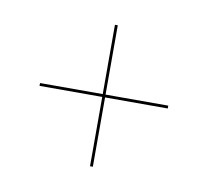

<svg xmlns="http://www.w3.org/2000/svg" viewBox="-47 -512 433 401"><g transform="rotate(10 170.0 -312.0)"><path d="M167 -309V-162H173V-309H306V-315H173V-462H167V-315H34V-309Z"/></g></svg>

Font: Moniqa Display
Style: Regular
Weight: 400
Designer: Rajesh Rajput
Foundry: Rajesh Rajput
Version: Version 1.000